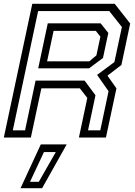

<svg xmlns="http://www.w3.org/2000/svg" viewBox="-32 -720 706 1005"><path d="M-12 0 137 -700H568.5L649.5 -597L603.5 -380L530.5 -324L577.5 -257.5L522.5 0H381L425 -207.5L386 -257.5H184.5L129.5 0ZM35 -37.8H99.2L154.2 -298H410.8L467.8 -221.2L428.8 -37.8H493L536.2 -242.5L476.2 -328L566.8 -395L606 -578.5L540 -662H167.5ZM214.5 -399H435.5L472.5 -430L493.5 -528L469.5 -558.5H248.5ZM168 -362.2 218 -597.8H494.8L535 -547.5L507 -416.5L434 -362.2ZM75.5 265 181.5 36H317L188.5 265ZM125.2 231.5H171.2L260 76H198Z"/></svg>

Font: Tourney Thin
Style: Italic
Weight: 100
Italic angle: -12°
Designer: Tyler Finck
Foundry: Etcetera Type Co
Version: Version 1.015